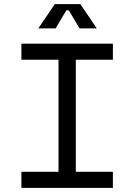

<svg xmlns="http://www.w3.org/2000/svg" viewBox="-20 -912 652 932"><path d="M84 0V-78H264V-622H84V-700H528V-622H348V-78H528V0ZM166 -774 246 -892H370L450 -774H366L314 -862H302L250 -774Z"/></svg>

Font: Space Mono
Style: Regular
Weight: 400
Monospace: yes
Designer: Colophon Foundry + Benjamin Critton
Foundry: Colophon Foundry & Benjamin Critton
Version: Version 1.003; ttfautohint (v1.8.4.7-5d5b)